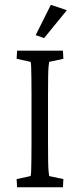

<svg xmlns="http://www.w3.org/2000/svg" viewBox="-20 -786 334 806"><path d="M51.8 0 49.8 -34.2 108.4 -46.9Q110.4 -51.8 110.8 -68.4Q111.3 -85 111.8 -114.7Q112.3 -144.5 112.3 -188.5V-383.8Q112.3 -428.7 111.8 -459Q111.3 -489.3 110.8 -505.9Q110.4 -522.5 108.4 -526.4L49.8 -539.1L51.8 -573.2H244.1L246.1 -539.1L186.5 -526.4Q185.5 -523.4 184.1 -508.8Q182.6 -494.1 182.1 -464.4Q181.6 -434.6 181.6 -383.8V-188.5Q181.6 -139.6 182.1 -109.4Q182.6 -79.1 184.1 -64.9Q185.5 -50.8 186.5 -46.9L246.1 -34.2L244.1 0ZM165 -626 129.9 -638.7 193.4 -765.6 260.7 -743.2Z"/></svg>

Font: Crimson Pro Light
Style: Regular
Weight: 300
Designer: Jacques Le Bailly
Foundry: Baron von Fonthausen
Version: Version 1.003